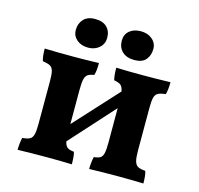

<svg xmlns="http://www.w3.org/2000/svg" viewBox="-103 -811 955 923"><g transform="rotate(15 374.5 -350.0)"><path d="M681 -59Q688 -41 688 2Q630 0 558 0Q490 0 418 2Q418 -13 420 -31Q422 -49 425 -59Q446 -61 456.5 -67.5Q467 -74 471 -91.5Q475 -109 475 -145V-316L278 -98Q282 -77 292.5 -69Q303 -61 326 -59Q332 -40 332 2Q276 0 210 0Q136 0 62 2Q62 -13 64 -31Q66 -49 69 -59Q94 -61 106 -67.5Q118 -74 122.5 -91.5Q127 -109 127 -145V-357Q127 -392 122.5 -408Q118 -424 106.5 -430.5Q95 -437 69 -441Q62 -463 62 -502Q120 -500 204 -500Q264 -500 332 -502Q332 -461 325 -441Q304 -438 293.5 -430.5Q283 -423 279 -405.5Q275 -388 275 -353V-183L472 -398Q468 -420 458 -428.5Q448 -437 424 -441Q418 -465 418 -502Q474 -500 551 -500Q616 -500 688 -502Q688 -464 681 -441Q655 -438 643 -431.5Q631 -425 626.5 -408.5Q622 -392 622 -357V-145Q622 -109 627 -91.5Q632 -74 644 -67.5Q656 -61 681 -59ZM183 -627Q183 -659 202.5 -680.5Q222 -702 260 -702Q299 -702 319 -682Q339 -662 339 -629Q339 -599 317 -579.5Q295 -560 262 -560Q227 -560 205 -579Q183 -598 183 -627ZM410 -635Q410 -666 431.5 -684Q453 -702 488 -702Q522 -702 544.5 -683Q567 -664 567 -635Q567 -603 549 -581.5Q531 -560 492 -560Q453 -560 431.5 -580.5Q410 -601 410 -635Z"/></g></svg>

Font: Vollkorn SC
Style: Bold
Weight: 700
Designer: Friedrich Althausen
Foundry: Friedrich Althausen
Version: Version 4.015